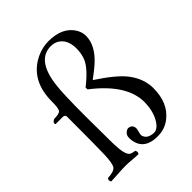

<svg xmlns="http://www.w3.org/2000/svg" viewBox="-199 -814 940 940"><g transform="rotate(-45 270.5 -344.0)"><path d="M97.2 -111.8Q99.1 -171.9 99.1 -374Q97.2 -385.3 85 -386.2H34.2Q26.9 -393.6 37.6 -403.8Q43.5 -408.2 48.8 -409.2Q83.5 -409.2 91.3 -420.4Q99.1 -433.6 99.1 -477.1Q99.1 -615.2 200.2 -672.4Q246.1 -697.8 295.9 -698.2Q392.1 -698.2 430.7 -635.3Q444.8 -611.3 444.8 -586.9Q444.8 -519 373 -456.1Q354 -439.5 315.9 -411.1V-409.2Q413.6 -345.2 450.7 -297.9Q496.6 -239.3 497.1 -172.9Q497.1 -70.3 432.1 -19.5Q394.5 10.3 344.2 9.8Q250.5 9.8 240.7 -70.3Q239.7 -78.1 240.2 -85.9Q240.2 -106.4 259.3 -117.7Q265.1 -121.1 271 -121.1Q298.3 -119.1 298.8 -90.8Q298.8 -85.9 292.5 -62Q291 -56.6 291 -53.2Q296.4 -17.6 344.2 -15.1Q373 -15.1 396 -58.1Q417.5 -99.1 418 -155.8Q417 -278.8 264.2 -396V-409.2Q336.9 -465.8 356 -510.3Q367.7 -539.1 368.2 -574.2Q368.2 -640.6 323.7 -664.6Q306.6 -672.9 287.1 -672.9Q192.4 -672.9 172.4 -528.3Q167.5 -493.2 166 -441.9Q162.6 -333 165.5 -143.1Q166 -123.5 166 -111.8Q168.5 -39.6 188 -26.4Q197.3 -20.5 216.8 -18.1Q225.1 -6.3 216.8 4.9Q195.3 4.4 170.9 2Q148.4 0 131.8 0Q109.9 0 76.2 2.4Q46.4 4.4 27.8 4.9Q19.5 -6.8 27.8 -18.1Q72.8 -20.5 84 -36.6Q95.2 -54.2 97.2 -111.8Z"/></g></svg>

Font: Linux Libertine Display O
Style: Regular
Weight: 400
Designer: Philipp H. Poll
Foundry: Philipp H. Poll
Version: Version 5.0.9